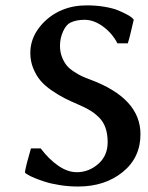

<svg xmlns="http://www.w3.org/2000/svg" viewBox="-20 -678 546 708"><path d="M263.2 -43Q307.1 -43 342 -73.2Q377 -103.5 377 -153.8Q377 -183.6 369.1 -206.3Q361.3 -229 345.2 -244.9Q329.1 -260.7 312 -271Q294.9 -281.2 270 -292Q240.2 -304.7 218.5 -315.7Q196.8 -326.7 171.1 -344.2Q145.5 -361.8 129.6 -380.4Q113.8 -398.9 102.8 -425.5Q91.8 -452.1 91.8 -482.9Q91.8 -534.7 125.5 -577.6Q159.2 -620.6 209 -641.1Q249.5 -658.2 299.8 -658.2Q334.5 -658.2 365 -653.1Q395.5 -647.9 414.1 -640.4Q432.6 -632.8 446.3 -625.5Q460 -618.2 465.8 -613.3L471.2 -607.9L473.1 -605Q457.5 -536.1 451.2 -518.1H413.1Q394 -555.2 360.1 -580.1Q326.2 -605 292 -605Q260.7 -605 238.8 -594.2Q223.1 -585.9 212.2 -561.3Q201.2 -536.6 201.2 -508.8Q201.2 -486.3 208.7 -467.3Q216.3 -448.2 226.3 -436.3Q236.3 -424.3 253.4 -413.3Q270.5 -402.3 282.2 -397Q293.9 -391.6 312 -384.8Q498 -315.9 498 -183.1Q498 -96.7 432.4 -43.5Q366.7 9.8 268.1 9.8Q233.4 9.8 200.9 4.6Q168.5 -0.5 146.5 -7.6Q124.5 -14.6 107.4 -21.7Q90.3 -28.8 82 -34.2L74.2 -39.1L71.8 -43Q76.7 -71.8 94.2 -130.9H129.9Q160.2 -90.8 194.8 -66.9Q229.5 -43 263.2 -43Z"/></svg>

Font: Linear Smooth
Style: Bold
Weight: 700
Designer: Philipp H. Poll, Flanker
Foundry: Philipp H. Poll, reworked by Flanker
Version: Version 1.061 | FøM Fix